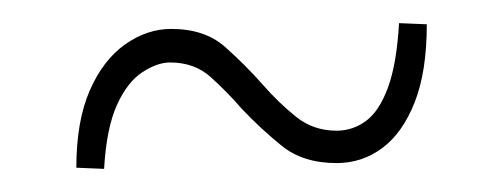

<svg xmlns="http://www.w3.org/2000/svg" viewBox="-20 -594 435 166"><path d="M271 -453Q242 -453 223.5 -468Q205 -483 189 -500Q176 -515 162 -527.5Q148 -540 127 -540Q116 -540 103 -531.5Q90 -523 81 -503Q72 -483 70 -448L46 -449Q46 -489 57.5 -515.5Q69 -542 88 -555.5Q107 -569 128 -569Q157 -569 174.5 -553.5Q192 -538 207 -521Q221 -505 236 -493Q251 -481 271 -481Q285 -481 296.5 -489.5Q308 -498 315.5 -518.5Q323 -539 325 -574L349 -573Q349 -532 338.5 -505.5Q328 -479 310.5 -466Q293 -453 271 -453Z"/></svg>

Font: Josefin Sans ExtraLight
Style: Regular
Weight: 250
Designer: Santiago Orozco
Foundry: Typemade
Version: Version 2.000